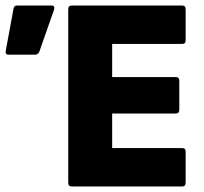

<svg xmlns="http://www.w3.org/2000/svg" viewBox="-20 -675 737 695"><path d="M240 0Q227 0 227 -14V-641Q227 -655 240 -655H640Q652 -655 652 -641V-529Q652 -516 640 -516H386V-396H617Q629 -396 629 -382V-278Q629 -264 617 -264H386V-139H640Q652 -139 652 -126V-14Q652 0 640 0ZM11 -477Q-2 -477 1 -492L29 -644Q31 -655 42 -655H166Q181 -655 175 -638L122 -487Q118 -477 106 -477Z"/></svg>

Font: Sofia Sans Semi Condensed Black
Style: Regular
Weight: 900
Designer: Botio Nikoltchev, Ani Petrova
Foundry: lettersoup
Version: Version 4.100; ttfautohint (v1.8.4.7-5d5b)